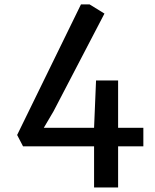

<svg xmlns="http://www.w3.org/2000/svg" viewBox="-20 -654 694 858"><path d="M56.6 -50.8 83 0H400.4V183.6H507.8V0H620.6V-83H507.8V-294.4H409.2L400.4 -83H175.8L219.2 -156.7L446.8 -593.3L380.4 -634.3H341.8Z"/></svg>

Font: Merriweather Sans
Style: Regular
Weight: 400
Designer: Eben Sorkin ( eben@eyebytes.com )
Foundry: Eben Sorkin
Version: Version 1.003